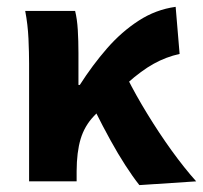

<svg xmlns="http://www.w3.org/2000/svg" viewBox="-20 -528 591 559"><path d="M64.7 0V-343.5Q64.7 -373.3 62.9 -415.1Q61 -456.8 53.4 -496.1H198.7Q204.6 -472.7 206.5 -440.7Q208.4 -408.6 208.4 -373.6V-280.8H212.4Q249.1 -338.3 291.5 -387Q334 -435.7 383.9 -467.9Q433.7 -500.2 491.4 -508.1L502.9 -371Q463.5 -362.3 427.6 -342.4Q391.8 -322.6 350.7 -285.9Q309.6 -249.1 253.2 -189.8Q226.2 -161.4 214.7 -123.3Q203.3 -85.2 203.1 -29.4V0ZM385.7 10.9Q365.9 -14.3 344.7 -47.2Q323.4 -80.1 301.4 -120.1Q279.3 -160.1 256.1 -206.7L349.8 -302.2Q374.6 -252.5 408.6 -197Q442.5 -141.4 479.7 -89.7Q517 -38.1 551.2 0Z"/></svg>

Font: Source Sans 3
Style: Regular
Weight: 200
Designer: Paul D. Hunt
Foundry: Adobe
Version: Version 3.046;hotconv 1.0.118;makeotfexe 2.5.65603